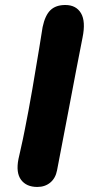

<svg xmlns="http://www.w3.org/2000/svg" viewBox="-20 -720 372 761"><path d="M127.9 21Q84.5 21 63.5 -7.3Q42.5 -35.6 53.2 -89.8Q54.2 -93.8 59.6 -118.2Q64.9 -142.6 70.8 -168.9Q76.7 -195.3 79.1 -210Q92.8 -278.3 108.2 -366.7Q123.5 -455.1 135.5 -529.5Q147.5 -604 148.9 -612.8Q158.7 -659.2 179.9 -679.7Q201.2 -700.2 238.8 -700.2Q281.7 -700.2 301 -667.7Q320.3 -635.3 307.1 -570.8Q285.2 -460.4 251 -279.1Q216.8 -97.7 206.1 -44.9Q200.2 -13.7 179.2 3.7Q158.2 21 127.9 21Z"/></svg>

Font: Shantell Sans Bouncy
Style: Bold Italic
Weight: 700
Italic angle: -11.31°
Designer: Stephen Nixon, Anya Danilova, Shantell Martin
Foundry: Arrow Type
Version: Version 1.006;[9816181b4]